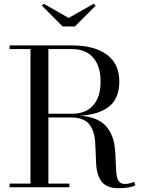

<svg xmlns="http://www.w3.org/2000/svg" viewBox="-20 -990 761 1015"><path d="M342.8 -895 475.6 -970.2 485.8 -960.4 376 -850.1H311L201.2 -960.4L211.4 -970.2ZM30.8 -19.5H141.1V-730.5H30.8V-750H360.8Q477.5 -750 544.2 -701.7Q610.8 -653.3 610.8 -558.6Q610.8 -472.2 559.1 -428.7Q507.3 -385.3 405.3 -378.4Q452.1 -375 486.3 -360.4Q520.5 -345.7 539.6 -324.2Q558.6 -302.7 570.3 -275.4Q582 -248 585.7 -219Q589.4 -189.9 590.8 -161.1Q592.3 -132.3 593 -106.4Q593.8 -80.6 597.2 -60.8Q600.6 -41 610.6 -29.3Q620.6 -17.6 638.7 -17.6Q664.6 -17.6 689 -28.8L695.8 -10.7Q667 4.9 606 4.9Q572.3 4.9 549.1 -5.6Q525.9 -16.1 514.2 -33.9Q502.4 -51.8 495.6 -75.7Q488.8 -99.6 488 -126.7Q487.3 -153.8 485.8 -182.1Q484.4 -210.4 483.2 -237.5Q481.9 -264.6 474.4 -288.6Q466.8 -312.5 454.1 -330.3Q441.4 -348.1 416.5 -358.6Q391.6 -369.1 356 -369.1H235.8V-19.5H346.7V0H30.8ZM360.8 -730.5H235.8V-388.7H360.8Q433.1 -388.7 472.4 -432.9Q511.7 -477.1 511.7 -558.6Q511.7 -640.6 472.4 -685.5Q433.1 -730.5 360.8 -730.5Z"/></svg>

Font: Bodoni* 11pt
Style: Regular
Weight: 400
Version: Version 2.3